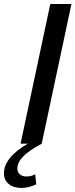

<svg xmlns="http://www.w3.org/2000/svg" viewBox="-88 -720 378 962"><path d="M19.7 221.7Q-20.3 221.7 -44.3 201.8Q-68.3 182 -68.3 148.7Q-68.3 69.3 51.3 0H15L164 -700H270L121 0Q59 32.7 29 62.8Q-1 93 -1 125.3Q-1 143 11.7 153.7Q24.3 164.3 45 164.3Q68 164.3 88.3 153.3L93.7 203.3Q76.7 211.7 57.7 216.7Q38.7 221.7 19.7 221.7Z"/></svg>

Font: Red Hat Display VF
Style: Italic
Weight: 300
Italic angle: -12°
Designer: Pentagram, MCKL
Foundry: Pentagram, MCKL
Version: Version 1.010